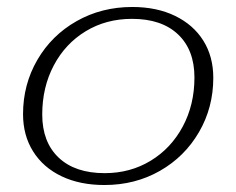

<svg xmlns="http://www.w3.org/2000/svg" viewBox="-20 -520 676 550"><path d="M46 -193Q46 -278 87 -348.5Q128 -419 199.5 -459.5Q271 -500 359 -500Q429 -500 481.5 -474.5Q534 -449 562.5 -403.5Q591 -358 591 -297Q591 -212 550 -141.5Q509 -71 438 -30.5Q367 10 279 10Q209 10 156.5 -15Q104 -40 75 -86Q46 -132 46 -193ZM537 -298Q537 -377 490 -421.5Q443 -466 358 -466Q284 -466 225.5 -430.5Q167 -395 134 -332.5Q101 -270 101 -192Q101 -113 148 -68.5Q195 -24 280 -24Q353 -24 411.5 -59.5Q470 -95 503.5 -157.5Q537 -220 537 -298Z"/></svg>

Font: Fahkwang ExtraLight
Style: Italic
Weight: 275
Italic angle: -10°
Designer: Suppakit Chalermlarp | Katatrad Co.,Ltd.
Foundry: Cadson Demak Co.,Ltd.
Version: Version 1.000; ttfautohint (v1.6)